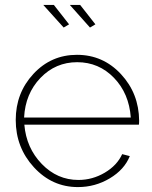

<svg xmlns="http://www.w3.org/2000/svg" viewBox="-20 -751 619 781"><path d="M156 -731H199L261 -652L239 -639ZM264 -731H306L368 -652L346 -639ZM297 10Q192 10 118 -70.5Q44 -151 44 -263Q44 -373 116 -450.5Q188 -528 293 -528Q399 -528 472 -449.5Q545 -371 546 -260Q546 -249 545 -244H79Q87 -149 150 -84Q213 -19 299 -19Q356 -19 406 -48.5Q456 -78 477 -124L508 -116Q486 -61 426.5 -25.5Q367 10 297 10ZM78 -273H512Q505 -371 443.5 -434.5Q382 -498 294 -498Q206 -498 144.5 -434Q83 -370 78 -273Z"/></svg>

Font: Raleway-v4020 ExtraLight
Style: Regular
Weight: 275
Designer: Matt McInerney, Pablo Impallari, Rodrigo Fuenzalida
Foundry: Matt McInerney, Pablo Impallari, Rodrigo Fuenzalida
Version: Version 4.020;PS 004.020;hotconv 1.0.88;makeotf.lib2.5.64775